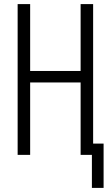

<svg xmlns="http://www.w3.org/2000/svg" viewBox="-20 -755 540 936"><path d="M485 161H428V0H373V-353H127V0H66V-735H127V-409H373V-735H434V-55H485Z"/></svg>

Font: Iosevka Term Curly Light
Style: Regular
Weight: 300
Designer: Belleve Invis
Foundry: Belleve Invis
Version: Version 32.3.0